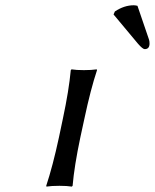

<svg xmlns="http://www.w3.org/2000/svg" viewBox="-20 -691 576 714"><path d="M199.2 -180.2 213.9 -250Q236.3 -355 243.2 -430.2L246.1 -433.1Q263.2 -430.2 292 -430.2Q320.3 -430.2 339.8 -433.1L340.8 -430.2Q316.9 -358.4 293.9 -250L278.8 -180.2Q256.3 -73.7 250 0L247.1 2.9Q229 0 201.2 0Q170.9 0 152.8 2.9L151.9 0Q176.3 -73.7 199.2 -180.2ZM491.2 -669.4 534.2 -543.5Q536.1 -537.6 536.1 -529.3Q536.1 -508.3 518.1 -508.3Q510.7 -508.3 493.2 -528.3L402.3 -637.2L407.2 -648.4Q441.9 -671.4 477.1 -671.4Q483.4 -671.4 491.2 -669.4Z"/></svg>

Font: Linear Smooth
Style: Italic
Weight: 400
Designer: Philipp H. Poll, Flanker
Foundry: Philipp H. Poll, reworked by Flanker
Version: Version 1.061 | FøM Fix